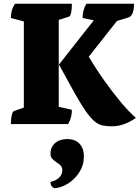

<svg xmlns="http://www.w3.org/2000/svg" viewBox="-20 -661 748 1023"><path d="M576 12Q547 12 525 7Q503 2 482.5 -15.5Q462 -33 437 -68.5Q412 -104 378 -164.5Q344 -225 294 -317L480 -553L420 -565Q420 -607 440 -641H694Q694 -577 664 -568L603 -549L453 -359Q492 -293 536.5 -230.5Q581 -168 624 -116.5Q667 -65 704 -33Q641 12 576 12ZM38 0Q38 -29 42.5 -47.5Q47 -66 54 -69L107 -88V-547L38 -565Q38 -585 42.5 -603Q47 -621 60 -641H363Q363 -613 359 -593.5Q355 -574 347 -572L293 -555V-92L363 -76Q363 -57 359 -39.5Q355 -22 343 0ZM269 342Q260 337 254.5 330Q249 323 249 308Q282 300 297 283.5Q312 267 312 246Q312 230 302.5 220.5Q293 211 280.5 203Q268 195 258.5 185Q249 175 249 158Q249 123 273.5 101.5Q298 80 338 80Q380 80 403.5 104.5Q427 129 427 173Q427 219 402.5 257Q378 295 341.5 317.5Q305 340 269 342Z"/></svg>

Font: Petrona Black
Style: Regular
Weight: 900
Designer: Ringo R. Seeber
Foundry: Ringo R. Seeber
Version: Version 2.001; ttfautohint (v1.8.3)